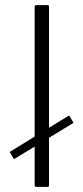

<svg xmlns="http://www.w3.org/2000/svg" viewBox="-20 -728 324 748"><path d="M115 -6V-702Q115 -708 121 -708H165Q171 -708 171 -702V-6Q171 0 165 0H121Q115 0 115 -6ZM38 -110Q36 -109 34.5 -109.5Q33 -110 33 -110L19 -134Q17 -136 21 -138L247 -277Q249 -278 251 -276L265 -252Q267 -250 264 -248Z"/></svg>

Font: Glory Thin Light
Style: Regular
Weight: 300
Version: Version 1.011